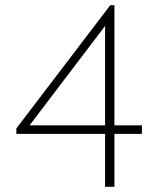

<svg xmlns="http://www.w3.org/2000/svg" viewBox="-20 -720 623 740"><path d="M385 -204H43V-225L405 -700H421V-237H527V-204H421V0H385ZM385 -620 94 -237H385Z"/></svg>

Font: Overpass Thin
Style: Regular
Weight: 100
Designer: Delve Withrington, Thomas Jockin
Foundry: Delve Fonts
Version: Version 3.000;DELV;Overpass